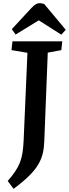

<svg xmlns="http://www.w3.org/2000/svg" viewBox="-20 -965 437 1218"><path d="M154 -630 53 -647 59 -703H375L369 -647L283 -631L261 -71Q260 -31 252 5Q244 41 224 76Q204 111 166 149Q128 187 66 233L29 183Q58 150 77 121.5Q96 93 107 64.5Q118 36 123 2Q128 -32 130 -75ZM397 -776 369 -745 226 -836 79 -746 55 -780 179 -914Q194 -930 206 -937.5Q218 -945 231 -945Q240 -945 247 -943.5Q254 -942 261 -939Z"/></svg>

Font: Literata 18pt SemiBold
Style: Italic
Weight: 600
Italic angle: -2°
Designer: Latin by Veronika Burian and Jose Scaglione. Greek by Irene Vlachou. Cyrillic by Vera Evstafieva
Foundry: TypeTogether
Version: Version 3.103;gftools[0.9.29]